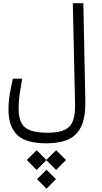

<svg xmlns="http://www.w3.org/2000/svg" viewBox="-20 -713 626 1179"><path d="M265.1 167Q137.2 167 84.7 114.7Q32.2 62.5 32.2 -38.1Q32.2 -89.4 40.3 -136.5Q48.3 -183.6 59.1 -230H116.2Q108.4 -184.1 101.3 -139.2Q94.2 -94.2 94.2 -47.4Q94.2 9.8 111.6 42.2Q128.9 74.7 168.5 88.4Q208 102.1 273.4 102.1Q340.8 102.1 377.7 84Q414.6 65.9 428.5 27.1Q442.4 -11.7 440.9 -74.2L427.2 -693.4H491.7L503.9 -98.1Q506.3 2 480.5 59.8Q454.6 117.7 400.9 142.3Q347.2 167 265.1 167ZM324.7 209.5 385.3 269.5 324.7 330.6 264.6 270.5 205.1 330.6 144.5 269.5 205.1 209.5 264.6 269ZM265.6 329.1 323.7 387.2 265.6 445.8 207.5 387.2Z"/></svg>

Font: CaskaydiaCove NFP Light
Style: Regular
Weight: 300
Designer: Aaron Bell
Foundry: Saja Typeworks
Version: Version 2111.001; VTT 6.35;Nerd Fonts 3.1.1